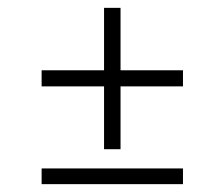

<svg xmlns="http://www.w3.org/2000/svg" viewBox="-20 -591 564 489"><path d="M287 -211H245V-371H86V-412H245V-571H287V-412H446V-371H287ZM446 -122H86V-162H446Z"/></svg>

Font: Josefin Slab
Style: Regular
Weight: 400
Designer: Santiago Orozco
Foundry: Typemade
Version: Version 2.000